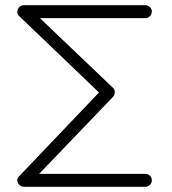

<svg xmlns="http://www.w3.org/2000/svg" viewBox="-20 -721 663 741"><path d="M73 0Q57 0 49 -15Q42 -32 55 -42L362 -364L55 -658Q42 -669 49 -686Q56 -701 73 -701H541Q551 -701 558.5 -693.5Q566 -686 566 -676Q566 -666 558.5 -658.5Q551 -651 541 -651H134L415 -383Q423 -376 423 -365.5Q423 -355 416 -347L131 -50H541Q551 -50 558.5 -43Q566 -36 566 -25Q566 -15 558.5 -7.5Q551 0 541 0Z"/></svg>

Font: Zen Kurenaido
Style: Regular
Weight: 400
Designer: Yoshimichi Ohira
Foundry: Positype
Version: Version 1.001